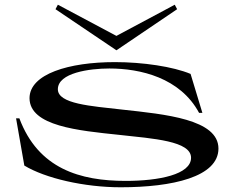

<svg xmlns="http://www.w3.org/2000/svg" viewBox="-20 -778 985 813"><path d="M491 15C710 15 905 -29 905 -149C905 -273 680 -294 497 -314C365 -329 225 -338 225 -400C225 -470 360 -488 443 -488C574 -488 743 -449 823 -300H837L787 -465C713 -496 584 -515 467 -515C272 -515 105 -465 105 -362C106 -244 312 -225 484 -207C630 -191 789 -181 789 -110C789 -39 653 -12 512 -12C320 -12 142 -63 62 -277H48L83 -77C172 -23 337 15 491 15ZM215 -739 473 -565 730 -739 720 -758 473 -626 225 -758Z"/></svg>

Font: Sprat Extended Medium
Style: Regular
Weight: 500
Width: 9
Designer: Ethan Nakache
Foundry: Collletttivo
Version: Version 2.000;Glyphs 3.2 (3217)